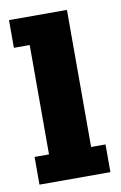

<svg xmlns="http://www.w3.org/2000/svg" viewBox="-72 -626 420 669"><g transform="rotate(-10 138.5 -291.5)"><path d="M13 0V-98H64V-485H8V-583H213V-98H264V0Z"/></g></svg>

Font: Rokkitt SemiBold ExtraBold
Style: Regular
Weight: 800
Version: Version 3.103